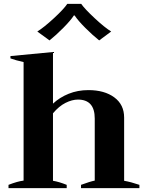

<svg xmlns="http://www.w3.org/2000/svg" viewBox="-20 -973 761 993"><path d="M236 -764 173 -810Q207 -831 258.5 -878.5Q310 -926 328 -953H400Q418 -927 469.5 -879Q521 -831 555 -810L493 -764Q460 -790 421.5 -828.5Q383 -867 366 -893H362Q346 -868 308 -829.5Q270 -791 236 -764ZM701 -17V0H399V-17Q445 -34 470 -39V-360Q470 -458 383 -458Q353 -458 319 -441Q285 -424 254 -387V-38Q285 -33 325 -17V0H24V-17Q70 -35 102 -39V-652Q61 -661 34 -671V-683L254 -704V-437Q288 -469 335 -488Q382 -507 437 -507Q520 -507 571 -469.5Q622 -432 622 -365V-38Q657 -32 701 -17Z"/></svg>

Font: Trirong Bold
Style: Regular
Weight: 700
Designer: Katatrad Team
Foundry: CadsonDemak
Version: Version 1.000